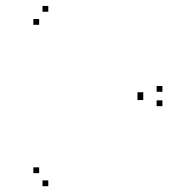

<svg xmlns="http://www.w3.org/2000/svg" viewBox="-20 -654 660 662"><path d="M540 -288V-308H520V-288ZM540 -337.5V-357.5H520V-337.5ZM146.5 -613.5V-633.5H126.5V-613.5ZM115 -568.5V-588.5H95V-568.5ZM474 -316V-336H454V-316ZM474 -309V-329H454V-309ZM115 -57V-77H95V-57ZM146.5 -12V-32H126.5V-12Z"/></svg>

Font: Monaspace Neon Dots Var
Style: Regular
Weight: 400
Designer: Riley Cran and the Lettermatic Team
Version: Version 1.100 (Monaspace Neon Dots)